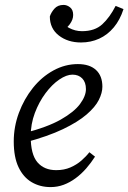

<svg xmlns="http://www.w3.org/2000/svg" viewBox="-20 -749 523 782"><path d="M186 13Q143 13 109 -7Q75 -27 55.5 -68Q36 -109 36 -173Q36 -233 57 -289.5Q78 -346 114 -391Q150 -436 197.5 -462Q245 -488 297 -488Q345 -488 371 -464Q397 -440 397 -396Q397 -371 382.5 -342Q368 -313 332.5 -282.5Q297 -252 236.5 -223Q176 -194 83 -169L79 -207Q173 -231 227.5 -262Q282 -293 306 -325.5Q330 -358 330 -386Q330 -414 315 -429.5Q300 -445 275 -445Q251 -445 221.5 -425Q192 -405 165.5 -369.5Q139 -334 122 -289Q105 -244 105 -194Q105 -120 132.5 -88Q160 -56 209 -56Q241 -56 266.5 -67Q292 -78 311.5 -95Q331 -112 344 -129L367 -111Q351 -86 331.5 -63.5Q312 -41 288.5 -23.5Q265 -6 239.5 3.5Q214 13 186 13ZM310 -576Q256 -576 219.5 -604.5Q183 -633 183 -682Q188 -698 201.5 -713.5Q215 -729 239 -729Q253 -729 265.5 -719Q278 -709 278 -688Q278 -669 264 -650Q250 -631 227 -620L216 -683Q236 -649 261 -635.5Q286 -622 314 -622Q366 -622 396.5 -650Q427 -678 451 -725L483 -712Q469 -668 443.5 -637.5Q418 -607 384 -591.5Q350 -576 310 -576Z"/></svg>

Font: Source Serif 4
Style: Italic
Weight: 400
Italic angle: -12°
Designer: Frank Grießhammer
Foundry: Adobe Systems Incorporated
Version: Version 4.004;hotconv 1.0.116;makeotfexe 2.5.65601